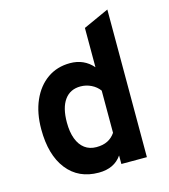

<svg xmlns="http://www.w3.org/2000/svg" viewBox="-110 -809 796 907"><g transform="rotate(-15 288.5 -355.0)"><path d="M261.6 12Q162.9 12 107.1 -59Q51.2 -130.1 51.2 -256Q51.2 -335.9 77.7 -396Q104.2 -456.2 151.8 -489.6Q199.3 -523 262.8 -523Q331.2 -523 374.4 -473.2V-665.4L499.2 -722V0H374.4V-41.8Q337.7 12 261.6 12ZM282 -107.4Q314.1 -107.4 336.6 -118.7Q359.1 -129.9 374.4 -152.4V-358.8Q359.1 -379.8 334.4 -391.9Q309.7 -404 282 -404Q231.6 -404 204 -365.9Q176.4 -327.7 176.4 -256Q176.4 -208.9 188.9 -175.8Q201.4 -142.6 225 -125Q248.6 -107.4 282 -107.4Z"/></g></svg>

Font: Overpass
Style: Regular
Weight: 400
Designer: Delve Withrington, Dave Bailey, Thomas Jockin
Foundry: Delve Fonts LLC
Version: Version 4.000